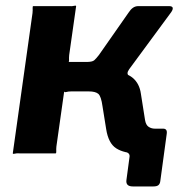

<svg xmlns="http://www.w3.org/2000/svg" viewBox="-20 -552 682 691"><path d="M458 119Q432 119 435 96L446 14Q449 -1 432 -5L495 -89H567Q583 -89 580 -70L557 99Q556 109 550.5 114Q545 119 532 119ZM26 0 97 -505Q98 -516 97.5 -523Q97 -530 100 -530H229Q240 -529 246.5 -531Q253 -533 254 -530L229 -354Q228 -343 228.5 -336Q229 -329 226 -329H326L383 -295Q434 -292 458 -271.5Q482 -251 487 -215L502 -120Q505 -102 515 -95.5Q525 -89 537 -89Q550 -89 548 -76L540 -13Q539 -6 534.5 -3Q530 0 518 0H475Q427 0 398.5 -18Q370 -36 362 -88L349 -169Q344 -206 333.5 -214.5Q323 -223 300 -223H236Q226 -223 219 -221Q212 -219 211 -223L183 -25Q182 -15 182.5 -7.5Q183 0 180 0H51Q40 -1 33.5 1Q27 3 26 0ZM292 -267 291 -329Q312 -329 319 -335Q326 -341 336 -354L443 -507Q450 -518 458.5 -524Q467 -530 478 -530H588Q600 -530 601.5 -524Q603 -518 596 -508L445 -303Q433 -286 445 -279Z"/></svg>

Font: Libre Franklin
Style: Bold Italic
Weight: 700
Italic angle: -8°
Designer: Pablo Impallari, Rodrigo Fuenzalida, Nhung Nguyen
Foundry: Impallari Type
Version: Version 3.000